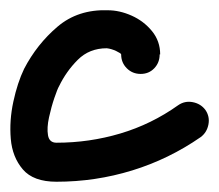

<svg xmlns="http://www.w3.org/2000/svg" viewBox="-41 -313 427 374"><path d="M271 -207H270Q270 -191 259.5 -180Q249 -169 233 -169Q217 -169 206 -180Q195 -191 195 -207Q195 -209 185.5 -213.5Q176 -218 167 -219Q133 -219 110.5 -196.5Q88 -174 74 -145Q71 -140 65 -122.5Q59 -105 54.5 -84.5Q50 -64 52.5 -49.5Q55 -35 69 -35Q133 -35 193.5 -53Q254 -71 306 -108Q306 -108 306 -108Q306 -108 306 -108Q319 -117 334.5 -114Q350 -111 359 -99Q368 -86 365 -70.5Q362 -55 350 -46Q288 -3 216.5 19Q145 41 69 41Q24 41 3.5 17Q-17 -7 -20 -42.5Q-23 -78 -15 -115Q-7 -152 6 -179Q31 -227 71 -261Q111 -295 169 -293Q192 -293 215.5 -282.5Q239 -272 255 -252.5Q271 -233 271 -207Q271 -207 271 -207Q271 -207 271 -207Z"/></svg>

Font: FRB American Cursive Guidelines Extrabold
Style: Bold Italic
Weight: 800
Italic angle: -25°
Version: Version 2.0;Modular Font Editor K font №1